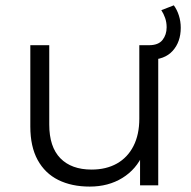

<svg xmlns="http://www.w3.org/2000/svg" viewBox="-20 -695 718 720"><path d="M316.5 4.7Q248.8 4.7 198.7 -20.1Q148.7 -44.9 121.2 -95.1Q93.7 -145.4 93.7 -220.5V-525.5H164.7V-227.9Q164.7 -144.3 206.2 -101.7Q247.7 -59.1 323.4 -59.1Q378.2 -59.1 418.4 -81.7Q458.6 -104.4 480.5 -147.3Q502.4 -190.3 502.4 -249.6V-525.5H573.4V0H505.2V-143.7L516.3 -117.5Q491.4 -60.1 438.9 -27.7Q386.3 4.7 316.5 4.7ZM523.8 -470.8V-525.5H538.9Q573.9 -525.5 589.4 -545.1Q604.9 -564.7 604.9 -592.7Q604.9 -611.5 599.2 -627.7Q593.5 -644 584.9 -656.8L631.8 -675Q644.1 -658.3 650.9 -636.6Q657.8 -614.8 657.8 -590.8Q657.8 -538 627.6 -504.4Q597.5 -470.8 538.9 -470.8Z"/></svg>

Font: Montserrat Alternates Thin
Style: Regular
Weight: 100
Designer: Julieta Ulanovsky
Foundry: Julieta Ulanovsky
Version: Version 9.000